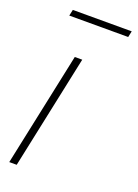

<svg xmlns="http://www.w3.org/2000/svg" viewBox="-137 -766 591 824"><g transform="rotate(20 158.5 -353.5)"><path d="M125 -520H159L49 0H15ZM42 -679 48 -707H317L311 -679Z"/></g></svg>

Font: Raleway ExtraLight
Style: Italic
Weight: 200
Italic angle: -12°
Designer: Matt McInerney, Pablo Impallari, Rodrigo Fuenzalida
Foundry: Matt McInerney, Pablo Impallari, Rodrigo Fuenzalida
Version: Version 4.026